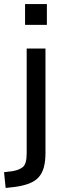

<svg xmlns="http://www.w3.org/2000/svg" viewBox="-58 -737 317 950"><path d="M66 -614V-717H174V-614ZM-30 193 -38 115 3 110Q35 105 54.5 90Q74 75 74 22V-497H167V21Q167 59 159.5 88.5Q152 118 135 138Q118 158 88.5 170Q59 182 15 188Z"/></svg>

Font: Nunito Sans 7pt Condensed Medium
Style: Regular
Weight: 500
Width: 3
Designer: Vernon Adams
Foundry: Vernon Adams
Version: Version 3.101;gftools[0.9.27]